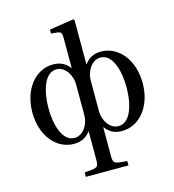

<svg xmlns="http://www.w3.org/2000/svg" viewBox="-130 -805 1022 1128"><g transform="rotate(-15 381.5 -240.5)"><path d="M46 -230C46 -89 128 11 236 11C283 11 313 -8 337 -39V134C337 182 331 184 252 189V216H511V189C432 184 426 182 426 134V-39H427C451 -8 480 11 527 11C635 11 717 -89 717 -230C717 -371 635 -472 527 -472C480 -472 451 -453 427 -422H426V-692L419 -697L272 -674V-650L307 -647C331 -644 337 -639 337 -603V-422C313 -453 283 -472 236 -472C128 -472 46 -371 46 -230ZM144 -230C144 -329 173 -439 248 -439C300 -439 337 -380 337 -324V-136C337 -80 300 -22 248 -22C173 -22 144 -131 144 -230ZM426 -136V-324C426 -380 463 -439 515 -439C590 -439 619 -329 619 -230C619 -131 590 -22 515 -22C463 -22 426 -80 426 -136Z"/></g></svg>

Font: erewhon
Style: Regular
Weight: 400
Version: Version 1.0.0